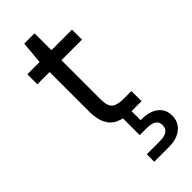

<svg xmlns="http://www.w3.org/2000/svg" viewBox="-281 -662 964 964"><g transform="rotate(-45 201.0 -180.5)"><path d="M267 0Q222 0 189 -14Q156 -28 138.5 -61.5Q121 -95 121 -152V-430H34V-501H121L132 -621H205V-501H351V-430H205V-152Q205 -105 224 -88.5Q243 -72 291 -72H344V0ZM174 260V207H266Q301 207 317.5 195Q334 183 334 159Q334 137 317.5 125.5Q301 114 266 114H217V-6H273V64Q311 63 340 73.5Q369 84 385.5 106Q402 128 402 160Q402 191 386.5 213.5Q371 236 343.5 248Q316 260 281 260Z"/></g></svg>

Font: DVN - DM Sans
Style: Regular
Weight: 400
Designer: Colophon Foundry, Jonny Pinhorn
Foundry: Colophon Foundry
Version: Version 4.004;gftools[0.9.30]